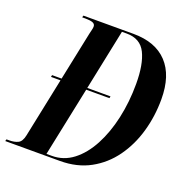

<svg xmlns="http://www.w3.org/2000/svg" viewBox="-162 -831 917 948"><g transform="rotate(20 296.5 -357.0)"><path d="M-34 0 -31 -10H-16Q10 -10 29 -19Q48 -28 55 -62L120 -375H70L72 -385H122L175 -640Q178 -653 180.5 -663Q183 -673 183 -680Q183 -694 169.5 -699Q156 -704 131 -704H114L117 -714H380Q496 -714 558 -648Q620 -582 620 -457Q620 -368 596.5 -286Q573 -204 526.5 -139.5Q480 -75 411.5 -37.5Q343 0 253 0ZM207 -10Q269 -10 318.5 -48Q368 -86 403.5 -152.5Q439 -219 458 -305Q477 -391 477 -486Q477 -589 448.5 -646.5Q420 -704 348 -704H323L257 -385H379L377 -375H255L179 -10Z"/></g></svg>

Font: Noto Serif Display ExtraCondensed
Style: Bold Italic
Weight: 700
Width: 2
Italic angle: -12°
Designer: Monotype Design Team
Foundry: Monotype Imaging Inc.
Version: Version 2.009